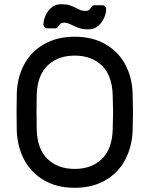

<svg xmlns="http://www.w3.org/2000/svg" viewBox="-20 -885 712 915"><path d="M612 -439Q614 -379 614 -350Q614 -321 612 -261Q609 -185 576.5 -123.5Q544 -62 482.5 -26Q421 10 336 10Q251 10 189.5 -26Q128 -62 95.5 -123.5Q63 -185 60 -261Q59 -291 59 -350Q59 -409 60 -439Q62 -515 94.5 -576.5Q127 -638 189 -674Q251 -710 336 -710Q421 -710 483 -674Q545 -638 577.5 -576.5Q610 -515 612 -439ZM155 -434Q154 -404 154 -350Q154 -296 155 -266Q158 -174 207 -127Q256 -80 336 -80Q416 -80 465 -127Q514 -174 517 -266Q519 -326 519 -350Q519 -374 517 -434Q514 -526 465 -573Q416 -620 336 -620Q256 -620 207 -573Q158 -526 155 -434ZM260 -762Q256 -756 252.5 -753Q249 -750 243 -750H206Q197 -750 192 -755.5Q187 -761 187 -769Q187 -787 196.5 -809.5Q206 -832 225 -848.5Q244 -865 273 -865Q296 -865 311 -860Q326 -855 345 -846Q357 -839 366.5 -836Q376 -833 387 -833Q398 -833 403.5 -837Q409 -841 413 -848Q417 -854 420.5 -857Q424 -860 430 -860H467Q476 -860 481 -854.5Q486 -849 486 -841Q486 -823 476.5 -800.5Q467 -778 448 -761.5Q429 -745 400 -745Q377 -745 361 -750Q345 -755 327 -764Q317 -769 306.5 -773Q296 -777 286 -777Q275 -777 269.5 -773Q264 -769 260 -762Z"/></svg>

Font: Rubik
Style: Regular
Weight: 400
Designer: Hubert & Fischer
Foundry: Hubert & Fischer
Version: Version 1.100